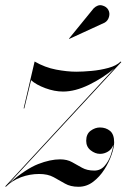

<svg xmlns="http://www.w3.org/2000/svg" viewBox="-72 -705 494 735"><path d="M329 -618.5 193 -556 192 -557 286.5 -673Q302.5 -688.5 319 -684.2Q335.5 -680 342.5 -667.5Q349.5 -655 345.2 -640.2Q341 -625.5 329 -618.5ZM18.5 -290 60.5 -469.5Q100.5 -446.5 143 -438.5Q185.5 -430.5 220 -430.5Q244 -430.5 277.8 -433.5Q311.5 -436.5 342.8 -445Q374 -453.5 390 -469.5L392.5 -467.5L-36.5 -4Q28 -59 74.2 -77Q120.5 -95 158 -95Q185 -95 204 -84.2Q223 -73.5 242.2 -62.8Q261.5 -52 289 -52Q312.5 -52 328 -69.5Q343.5 -87 351.8 -110.5Q360 -134 362 -151Q356 -133.5 341.5 -124.8Q327 -116 311 -116Q292.5 -116 275.2 -129.5Q258 -143 258 -166Q258 -192 275 -204.5Q292 -217 310.5 -217Q333.5 -217 349.2 -204Q365 -191 365 -160Q365 -141.5 355.2 -113Q345.5 -84.5 327.5 -56.2Q309.5 -28 284.5 -9Q259.5 10 228.5 10Q198 10 176.8 -2.2Q155.5 -14.5 133.2 -26.8Q111 -39 78 -39Q42 -39 8.2 -26.5Q-25.5 -14 -49.5 10L-51 9L-52 8.5L366 -443.5Q322.5 -406.5 269 -380.5Q215.5 -354.5 169.5 -354.5Q136.5 -354.5 101.5 -367.5Q66.5 -380.5 47 -398L21 -290Z"/></svg>

Font: Bodoni* 72pt
Style: Italic
Weight: 400
Italic angle: -13°
Version: Version 2.3